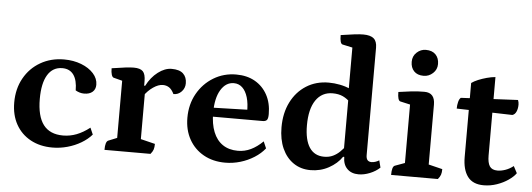

<svg xmlns="http://www.w3.org/2000/svg" viewBox="-49 -874 2839 1025"><g transform="rotate(5 1370.5 -361.0)"><path d="M258.5 12Q191.5 12 141 -15.7Q90.4 -43.4 62.7 -93.3Q35 -143.2 35 -210.2Q35 -283.8 66.8 -340.6Q98.5 -397.5 154.3 -429.7Q210.2 -462 280.7 -462Q331.5 -462 373 -445.9Q414.5 -429.8 438.9 -402.6Q463.4 -375.3 463.4 -342.2Q463.4 -317.7 447.1 -303.7Q430.9 -289.7 402.4 -289.7Q390.2 -289.7 378.6 -293.1Q367 -296.5 356.3 -302.8Q356.3 -357.6 335.6 -386.3Q315 -414.9 275.2 -414.9Q224.2 -414.9 196.7 -370.1Q169.3 -325.2 169.3 -241.6Q169.3 -148.5 204.1 -102.7Q238.9 -57 309.7 -57Q347 -57 382 -70.5Q417.1 -84.1 452.1 -111.5L467.8 -75.8Q445.5 -49.8 411.8 -29.9Q378.2 -9.9 338.6 1Q299.1 12 258.5 12Z M537 0Q537 -44.4 553 -50.9L610 -73.9L599 -56.9V-388.3L610.5 -372.8L552.4 -387.9Q545.4 -389.9 541.2 -402.7Q537 -415.4 537 -437.3Q586.4 -445.1 612.1 -448Q637.9 -451 654.9 -451Q689.7 -451 704 -436.1Q718.2 -421.3 718.2 -383.5V-349.6L708.6 -359.7H723.6Q747.4 -406.3 784 -434.1Q820.6 -462 857 -462Q899.1 -462 918.9 -443.2Q938.7 -424.5 938.7 -391.4Q938.7 -365.6 921.1 -347.1Q903.6 -328.6 877.9 -328.6Q865.7 -353.3 851.2 -362.7Q836.6 -372.2 817.7 -372.2Q793.8 -372.2 765.9 -353Q738.1 -333.9 718 -304.7L725.5 -329.1V-55.7L710.6 -77.7L802.5 -55.1Q802.5 -37 798.6 -24.9Q794.6 -12.9 783.6 0Z M1184.4 12Q1118.4 12 1068.4 -16.2Q1018.4 -44.4 990.7 -94.3Q963 -144.2 963 -209.5Q963 -281.6 995.1 -338.7Q1027.2 -395.8 1081.8 -428.9Q1136.4 -462 1203.1 -462Q1261.4 -462 1304 -437.6Q1346.5 -413.2 1370.3 -369.4Q1394.1 -325.6 1394.1 -266.5Q1394.1 -242.1 1387.1 -234.5Q1380.1 -226.9 1364.8 -226.9H1053.4V-273.6L1289.4 -280.2L1277.9 -265.1Q1279 -312.7 1268.9 -346.1Q1258.8 -379.5 1239.9 -397.2Q1221.1 -414.9 1194.4 -414.9Q1151.5 -414.9 1124.6 -370.7Q1097.7 -326.5 1097.7 -247.4Q1097.7 -187.9 1114.8 -145.2Q1131.8 -102.5 1165.1 -79.7Q1198.5 -57 1246.5 -57Q1282.9 -57 1315.8 -72.7Q1348.8 -88.5 1380 -119.2L1395.7 -82.9Q1373.4 -54.7 1339.2 -33.1Q1305.1 -11.5 1265.5 0.2Q1226 12 1184.4 12Z M1641.4 12Q1589.7 12 1550.4 -14.7Q1511.1 -41.5 1489.5 -89.7Q1468 -137.9 1468 -202.4Q1468 -279.3 1497.3 -337.5Q1526.5 -395.8 1578.7 -428.9Q1630.9 -462 1698.7 -462Q1728.4 -462 1758.2 -456.2Q1788 -450.4 1817.1 -438.2L1807.8 -426.3V-671.8L1819.8 -656.8L1754.6 -670.9Q1739.7 -673.7 1739.7 -720.3Q1786.3 -727.6 1814.1 -730.8Q1842 -734 1859.9 -734Q1898.3 -734 1916 -718.9Q1933.8 -703.8 1933.8 -669.7V-94.1Q1933.8 -76.2 1941 -67.6Q1948.3 -59.1 1963.1 -59.1Q1973.7 -59.1 1985.1 -63.2Q1996.6 -67.4 2003.4 -72.1L2013.1 -33.9Q1991.1 -13.2 1959.8 -0.6Q1928.5 12 1899.2 12Q1860.5 12 1838 -10.9Q1815.5 -33.7 1815.5 -74.1H1809.3Q1784.2 -36.8 1739.4 -12.4Q1694.7 12 1641.4 12ZM1708.1 -65.6Q1734.8 -65.6 1755.4 -75.5Q1776.1 -85.4 1792.5 -101.7Q1809 -118 1822.5 -136.1L1810.2 -109.3V-394.1L1822.5 -364.7Q1802.9 -385.2 1779.7 -396.1Q1756.5 -406.9 1724.6 -406.9Q1666.8 -406.9 1634.5 -359.6Q1602.3 -312.2 1602.3 -225.1Q1602.3 -146.9 1629.2 -106.2Q1656.2 -65.6 1708.1 -65.6Z M2073 0Q2073 -46 2089 -50.9L2152.1 -73.9L2141.1 -58.6V-395.4L2153.1 -380.4L2088.4 -395Q2073 -398.4 2073 -444.5Q2111.5 -450.4 2143.9 -454Q2176.3 -457.6 2211.8 -457.6Q2268.2 -457.6 2268.2 -393.8V-61.9L2256.2 -75.8L2342.5 -54.6Q2342.5 -36.4 2338.5 -24.6Q2334.6 -12.9 2323.6 0ZM2199.8 -542.2Q2165.9 -542.2 2147.9 -561.3Q2129.9 -580.4 2129.9 -611.5Q2129.9 -642.2 2151.3 -661.7Q2172.7 -681.3 2199.8 -681.3Q2234.1 -681.3 2252.6 -662.1Q2271 -643 2271 -611.5Q2271 -581.8 2249.3 -562Q2227.7 -542.2 2199.8 -542.2Z M2569.5 12Q2511.1 12 2483.5 -25.2Q2456 -62.4 2456 -129.7V-526.2Q2469.9 -536.4 2491.1 -545.2Q2512.3 -553.9 2536.3 -560.5Q2560.4 -567.1 2582.5 -569V-148.5Q2582.5 -109.9 2594.6 -91.3Q2606.8 -72.7 2636.7 -72.7Q2655.7 -72.7 2677.9 -80.2Q2700.1 -87.7 2721.5 -104.3L2740.9 -67.6Q2727.8 -48.6 2701.1 -30.2Q2674.5 -11.7 2640.3 0.1Q2606.2 12 2569.5 12ZM2690 -375.3 2391.1 -383.4Q2391.1 -402.4 2395.5 -419.5Q2399.9 -436.6 2408.3 -442.5L2713.1 -457.6Q2715.5 -451.7 2716.7 -445.9Q2718 -440 2718 -433.6Q2718 -411.3 2710.8 -395.4Q2703.7 -379.5 2690 -375.3Z"/></g></svg>

Font: Petrona
Style: Regular
Weight: 400
Designer: Ringo R. Seeber
Foundry: Ringo R. Seeber
Version: Version 2.001; ttfautohint (v1.8.3)